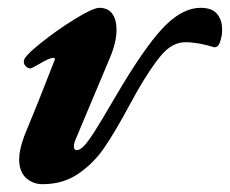

<svg xmlns="http://www.w3.org/2000/svg" viewBox="-20 -457 588 491"><path d="M29 -50Q29 -74 42 -109Q77 -193 120 -304Q122 -309 116 -309Q106 -309 78 -292Q60 -282 58 -282Q51 -282 45.5 -288Q40 -294 41 -301Q41 -312 82.5 -345.5Q124 -379 171 -408Q218 -437 234 -437Q256 -437 267 -422Q278 -407 278 -381Q278 -349 261 -309L174 -102Q169 -91 169 -83Q169 -73 176 -73Q189 -73 208 -100Q227 -127 260 -184L295 -243Q362 -353 406 -395Q450 -437 493 -437Q522 -437 535 -421.5Q548 -406 548 -382Q548 -371 547 -366Q544 -351 540 -343.5Q536 -336 528 -336Q487 -349 454 -349Q421 -349 393.5 -317Q366 -285 331 -224L310 -186Q274 -119 246.5 -79Q219 -39 180 -12.5Q141 14 89 14Q64 14 46.5 -2Q29 -18 29 -50Z"/></svg>

Font: EB Garamond ExtraBold
Style: Italic
Weight: 800
Italic angle: -17.2°
Designer: Georg Duffner and Octavio Pardo
Foundry: Georg Duffner
Version: Version 1.000